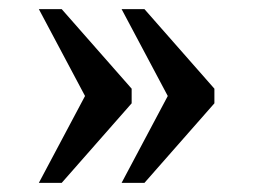

<svg xmlns="http://www.w3.org/2000/svg" viewBox="-20 -480 554 420"><path d="M246 -80H296L449 -254V-286L296 -460H246L347 -270ZM65 -80H115L268 -254V-286L115 -460H65L166 -270Z"/></svg>

Font: Noto Fangsong KSS Rotated
Style: Regular
Weight: 400
Designer: LIU Zhao, ZHANG Congyu, Kushim JIANG
Foundry: Guyu Beijing Co. Ltd.
Version: Version 1.000;November 16, 2022;FontCreator 11.5.0.2427 64-b